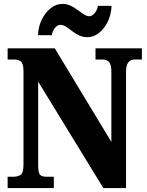

<svg xmlns="http://www.w3.org/2000/svg" viewBox="-20 -961 752 981"><path d="M19 0V-58H48Q72 -58 86 -68Q100 -78 100 -120V-598Q100 -637 86.5 -647Q73 -657 56 -657H19V-714H260L549 -236V-598Q549 -632 536.5 -644.5Q524 -657 507 -657H468V-714H705V-657H668Q648 -657 636 -643Q624 -629 624 -594V0H508L175 -544V-120Q175 -78 184.5 -68Q194 -58 217 -58H255V0ZM427 -771Q403 -771 383.5 -780.5Q364 -790 348 -802.5Q332 -815 317.5 -824.5Q303 -834 288 -834Q273 -834 260 -817.5Q247 -801 245 -781H174Q176 -826 194 -862Q212 -898 239.5 -919.5Q267 -941 299 -941Q322 -941 341.5 -931.5Q361 -922 377.5 -909.5Q394 -897 408.5 -887.5Q423 -878 437 -878Q450 -878 464 -894.5Q478 -911 480 -931H550Q548 -886 530.5 -850Q513 -814 485.5 -792.5Q458 -771 427 -771Z"/></svg>

Font: Noto Serif Tamil Condensed Black
Style: Italic
Weight: 900
Width: 3
Italic angle: -12°
Designer: Indian Type Foundry, Tom Grace, and the Monotype Design Team
Foundry: Monotype Imaging Inc.
Version: Version 2.003; ttfautohint (v1.8.4.7-5d5b)